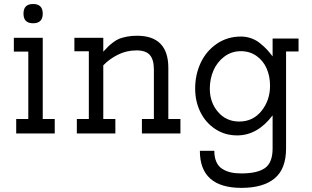

<svg xmlns="http://www.w3.org/2000/svg" viewBox="-20 -663 1552 954"><path d="M120.6 -406.7H48.8V-475.1H192.4V-71.8H252V0H60.5V-71.8H120.6ZM144.5 -547.4Q96.7 -547.4 96.7 -595.2Q96.7 -643.1 144.5 -643.1Q192.4 -643.1 192.4 -595.2Q192.4 -547.4 144.5 -547.4Z M658.7 -412.6Q608.4 -412.6 565.7 -391.1Q522.9 -369.6 493.2 -338.4V-71.8H553.2V0H361.8V-71.8H421.4V-408.2H349.6V-475.1H493.2V-406.2Q509.3 -423.8 518.1 -432.4Q526.9 -440.9 543 -453.1Q559.1 -465.3 573.7 -470.9Q588.4 -476.6 610.8 -481Q633.3 -485.4 660.6 -485.4Q816.4 -485.4 816.4 -325.7V-71.8H876.5V0H685.1V-71.8H744.6V-317.4Q744.6 -366.7 724.6 -389.6Q704.6 -412.6 658.7 -412.6Z M1179.7 198.7Q1258.3 198.7 1296.4 172.1Q1334.5 145.5 1334.5 74.7V-89.8Q1259.3 9.8 1158.2 9.8Q1097.2 9.8 1049.1 -22.2Q1001 -54.2 975.3 -106.9Q949.7 -159.7 949.7 -222.7Q949.7 -292.5 977.3 -351.1Q1004.9 -409.7 1057.4 -445.6Q1109.9 -481.4 1177.2 -481.4Q1203.6 -481.4 1227.8 -472.9Q1252 -464.4 1272 -448.2Q1292 -432.1 1305.7 -417.5Q1319.3 -402.8 1334.5 -382.8V-471.7H1463.4V-407.2H1401.4V74.7Q1401.4 176.3 1344.5 223.4Q1287.6 270.5 1179.7 270.5Q973.1 270.5 973.1 86.4H1044.9Q1044.9 118.7 1054.9 141.1Q1064.9 163.6 1084 175.8Q1103 188 1126.2 193.4Q1149.4 198.7 1179.7 198.7ZM1022.5 -222.2Q1022.5 -153.8 1063.5 -106.4Q1104.5 -59.1 1168.9 -59.1Q1236.8 -59.1 1279.3 -111.8Q1321.8 -164.6 1321.8 -237.3Q1321.8 -284.2 1304.9 -322.8Q1288.1 -361.3 1254.6 -385Q1221.2 -408.7 1176.8 -408.7Q1130.4 -408.7 1094.5 -381.6Q1058.6 -354.5 1040.5 -312.5Q1022.5 -270.5 1022.5 -222.2Z"/></svg>

Font: Eligible
Style: Regular
Weight: 500
Version: Version 1.1